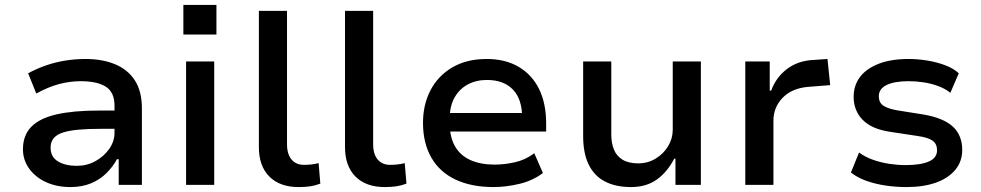

<svg xmlns="http://www.w3.org/2000/svg" viewBox="-20 -749 3975 778"><path d="M265 9Q210 9 166.5 -11Q123 -31 98 -66Q73 -101 73 -144Q73 -201 107 -235.5Q141 -270 209 -285.5Q277 -301 380 -301H461V-227H387Q335 -227 297.5 -223.5Q260 -220 235 -212Q210 -204 197.5 -189Q185 -174 185 -151Q185 -113 215 -95Q245 -77 291 -77Q332 -77 366.5 -96Q401 -115 422.5 -145.5Q444 -176 444 -211V-321Q444 -375 409 -397.5Q374 -420 307 -420Q264 -420 220 -408.5Q176 -397 127 -370L94 -452Q129 -471 166.5 -484Q204 -497 244.5 -503.5Q285 -510 327 -510Q394 -510 445.5 -489Q497 -468 526 -424Q555 -380 555 -309V0H461V-104H454Q438 -74 412 -48Q386 -22 349.5 -6.5Q313 9 265 9Z M723 -609V-729H857V-609ZM734 0V-500H848V0Z M1190 9Q1114 9 1071.5 -33.5Q1029 -76 1029 -153V-705H1143V-164Q1143 -138 1151 -119.5Q1159 -101 1174.5 -91Q1190 -81 1211 -81Q1226 -81 1240.5 -82.5Q1255 -84 1271 -88L1278 -5Q1257 3 1237 6Q1217 9 1190 9Z M1539 9Q1463 9 1420.5 -33.5Q1378 -76 1378 -153V-705H1492V-164Q1492 -138 1500 -119.5Q1508 -101 1523.5 -91Q1539 -81 1560 -81Q1575 -81 1589.5 -82.5Q1604 -84 1620 -88L1627 -5Q1606 3 1586 6Q1566 9 1539 9Z M1980 9Q1890 9 1825.5 -21.5Q1761 -52 1727.5 -111Q1694 -170 1694 -251Q1694 -325 1724.5 -383.5Q1755 -442 1813 -476Q1871 -510 1952 -510Q2028 -510 2082 -478Q2136 -446 2164.5 -388Q2193 -330 2193 -249V-216H1781V-291H2114L2096 -270Q2096 -347 2058.5 -386Q2021 -425 1953 -425Q1909 -425 1875 -406.5Q1841 -388 1821.5 -353Q1802 -318 1802 -266V-252Q1802 -194 1823.5 -156.5Q1845 -119 1886 -100.5Q1927 -82 1984 -82Q2024 -82 2066.5 -91.5Q2109 -101 2145 -128L2180 -48Q2139 -17 2085 -4Q2031 9 1980 9Z M2537 9Q2475 9 2431.5 -13.5Q2388 -36 2365.5 -82Q2343 -128 2343 -197V-500H2457V-203Q2457 -170 2467.5 -143.5Q2478 -117 2502.5 -102Q2527 -87 2566 -87Q2605 -87 2637 -106.5Q2669 -126 2687.5 -157Q2706 -188 2706 -223V-500H2820V0H2717V-106H2712Q2684 -52 2641.5 -21.5Q2599 9 2537 9Z M3000 0V-500H3099V-382H3105Q3124 -435 3168.5 -469Q3213 -503 3275 -506L3333 -510L3344 -404L3254 -397Q3188 -391 3151 -352.5Q3114 -314 3114 -260V0Z M3653 9Q3609 9 3566.5 2.5Q3524 -4 3488.5 -17Q3453 -30 3428 -50L3461 -131Q3487 -112 3519 -101Q3551 -90 3584.5 -85Q3618 -80 3649 -80Q3710 -80 3743.5 -94.5Q3777 -109 3777 -140Q3777 -166 3759 -179Q3741 -192 3698 -198L3586 -215Q3512 -226 3475.5 -263.5Q3439 -301 3439 -357Q3439 -402 3464 -436Q3489 -470 3539 -490Q3589 -510 3662 -510Q3699 -510 3738.5 -503.5Q3778 -497 3811.5 -484Q3845 -471 3865 -452L3831 -373Q3810 -390 3781 -400.5Q3752 -411 3721.5 -415.5Q3691 -420 3662 -420Q3604 -420 3572.5 -404.5Q3541 -389 3541 -359Q3541 -334 3558.5 -321.5Q3576 -309 3615 -302L3722 -285Q3803 -271 3841 -236Q3879 -201 3879 -141Q3879 -95 3851 -61Q3823 -27 3772.5 -9Q3722 9 3653 9Z"/></svg>

Font: Nunito Sans 6pt SemiBold
Style: Regular
Weight: 600
Version: Version 3.101;gftools[0.9.27]